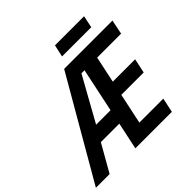

<svg xmlns="http://www.w3.org/2000/svg" viewBox="-270 -1078 1287 1287"><g transform="rotate(-45 373.5 -434.5)"><path d="M400 -783H677L695 -869H419ZM-62 0H68L178 -193H353L312 0H658L680 -103H453L499 -320H711L733 -423H521L561 -611H788L809 -714H351ZM238 -298 412 -611H441L375 -298Z"/></g></svg>

Font: Noto Sans SemiCondensed SemiBold
Style: Italic
Weight: 600
Width: 4
Italic angle: -12°
Designer: Monotype Design Team
Foundry: Monotype Imaging Inc.
Version: Version 2.013